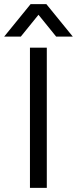

<svg xmlns="http://www.w3.org/2000/svg" viewBox="-61 -903 370 923"><path d="M164 0H83V-674H164ZM39 -727H-41L86 -883H162L289 -727H209L124 -832Z"/></svg>

Font: Hind Siliguri
Style: Regular
Weight: 400
Designer: Jyotish Sonowal
Foundry: Indian Type Foundry
Version: Version 1.000;PS 1.0;hotconv 1.0.86;makeotf.lib2.5.63406; tt